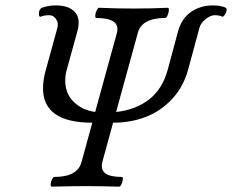

<svg xmlns="http://www.w3.org/2000/svg" viewBox="-20 -695 866 717"><path d="M172.4 2Q168.5 0.5 169.2 -7.6Q169.9 -15.6 174.1 -24.9Q178.2 -34.2 182.6 -34.2Q270 -34.2 284.7 -90.8L324.7 -236.8Q140.6 -236.8 140.6 -365.2Q140.6 -397.9 151.4 -435.1L194.3 -590.8Q199.2 -610.4 189 -624.3Q178.7 -638.2 164.6 -638.2Q144.5 -638.2 132.3 -632.8Q126.5 -630.9 125.5 -639.2Q123.5 -653.3 131.8 -662.6Q133.8 -665 136.7 -666Q161.1 -674.8 188.5 -674.8Q236.8 -674.8 259.3 -650.6Q281.7 -626.5 269.5 -580.1L229.5 -435.1Q223.6 -417 223.6 -394Q223.6 -345.7 255.1 -314.7Q286.6 -283.7 335.4 -276.9L416.5 -571.8Q423.8 -600.1 404.5 -614Q385.3 -627.9 338.4 -627.9Q335 -629.4 335.7 -637.9Q336.4 -646.5 341.1 -656.2Q345.7 -666 349.6 -666Q414.1 -663.1 479.5 -663.1Q543 -663.1 607.4 -666Q611.3 -664.6 610.6 -656Q609.9 -647.5 605.7 -637.7Q601.6 -627.9 597.7 -627.9Q508.8 -627.9 494.6 -571.8L413.6 -276.9Q486.8 -284.7 536.9 -323.7Q586.9 -362.8 606.4 -435.1L645.5 -580.1Q658.7 -626.5 693.6 -650.6Q728.5 -674.8 775.4 -674.8Q804.2 -674.8 823.7 -666Q827.6 -662.6 825.9 -654.5Q824.2 -646.5 818.8 -638.9Q813.5 -631.3 809.6 -632.8Q800.3 -638.2 781.7 -638.2Q766.6 -638.2 748.3 -624Q730 -609.9 724.6 -590.8L682.6 -435.1Q664.6 -369.6 621.6 -324.2Q578.6 -278.8 522.9 -257.8Q467.3 -236.8 402.3 -236.8L362.3 -90.8Q355 -62 373 -48.1Q391.1 -34.2 435.5 -34.2Q439.5 -32.7 438.7 -24.7Q438 -16.6 433.6 -7.3Q429.2 2 425.3 2Q343.3 0 302.7 0Q258.3 0 172.4 2Z"/></svg>

Font: Junicode SmCond
Style: Italic
Weight: 400
Width: 4
Italic angle: -11°
Designer: Peter S. Baker
Version: Version 2.206